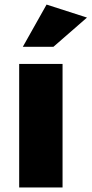

<svg xmlns="http://www.w3.org/2000/svg" viewBox="-20 -821 401 841"><path d="M254 -541H64V0H254ZM80 -616H214L361 -744L184 -801Z"/></svg>

Font: Geom Black
Style: Bold
Weight: 900
Version: Version 1.102